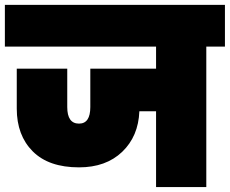

<svg xmlns="http://www.w3.org/2000/svg" viewBox="-31 -760 934 780"><path d="M-11.2 -570.8V-740.2H882.8V-570.8H807.1V0H603V-308.1H535.2Q531.2 -206.1 465.3 -143.1Q399.4 -80.1 290 -80.1Q167 -80.1 102.1 -145Q37.1 -210 37.1 -318.8V-481H242.2V-325.2Q242.2 -257.8 290 -257.8Q335.9 -257.8 335.9 -325.2V-481H603V-570.8Z"/></svg>

Font: SVN-Poppins Black
Style: Regular
Weight: 900
Designer: Ninad Kale (Devanagari), Jonny Pinhorn (Latin)
Foundry: Indian Type Foundry
Version: Version 3.002 2017